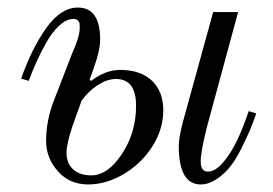

<svg xmlns="http://www.w3.org/2000/svg" viewBox="-20 -476 722 508"><path d="M36 -268Q64 -348 102.5 -402Q141 -456 186 -456Q245 -456 245 -371Q245 -342 227 -293L217 -265L221 -262Q259 -291 298 -291Q352 -291 382 -262.5Q412 -234 412 -184Q412 -134 383 -88.5Q354 -43 307.5 -15.5Q261 12 213 12Q164 12 133 -23Q102 -58 102 -103Q102 -158 123 -211L171 -335Q191 -379 191 -402Q191 -410 190.5 -414Q190 -418 186 -422Q182 -426 175 -426Q156 -426 137 -408.5Q118 -391 102 -362.5Q86 -334 75.5 -310Q65 -286 56 -262ZM156 -72Q156 -44 173.5 -28Q191 -12 222 -12Q265 -12 302.5 -68.5Q340 -125 340 -196Q340 -267 287 -267Q264 -267 239.5 -251.5Q215 -236 196 -210L172 -143Q156 -95 156 -72ZM453 -90Q453 -110 463 -150L544 -444H610L527 -138Q511 -74 511 -49Q511 -22 530 -22Q550 -22 571 -47Q592 -72 608 -106Q624 -140 638 -182L658 -176Q649 -150 641 -131Q633 -112 618.5 -83Q604 -54 589 -35Q574 -16 553 -2Q532 12 511 12Q453 12 453 -90Z"/></svg>

Font: Old Standard TT
Style: Italic
Weight: 400
Italic angle: -15.2°
Designer: Alexey Kryukov <alexios@thessalonica.org.ru>
Version: Version 2.2